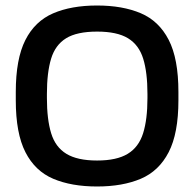

<svg xmlns="http://www.w3.org/2000/svg" viewBox="-20 -666 705 697"><path d="M332.3 11Q239.3 11 173.3 -17Q107.3 -45 72.3 -113.5Q37.3 -182 37.3 -302V-332Q37.3 -452 72 -520.5Q106.7 -589 172.7 -617.5Q238.7 -646 332.3 -646Q425 -646 491 -618Q557 -590 592.3 -521.5Q627.7 -453 627.7 -332V-302Q627.7 -182 592.3 -113.5Q557 -45 491 -17Q425 11 332.3 11ZM332.4 -83.3Q404 -83.3 443.8 -107.7Q483.7 -132 499.5 -182.2Q515.3 -232.5 515.3 -309.9V-324.7Q515.3 -403 499.8 -453Q484.3 -503 444.6 -527.2Q405 -551.3 332.6 -551.3Q259.3 -551.3 220 -527.1Q180.7 -502.9 165.5 -452.8Q150.3 -402.7 150.3 -324.7V-309.9Q150.3 -232.7 165.7 -182.3Q181 -132 220.9 -107.7Q260.8 -83.3 332.4 -83.3Z"/></svg>

Font: Matangi Light
Style: Regular
Weight: 300
Designer: Prashant Pant
Foundry: The Graphic Ant
Version: Version 3.002